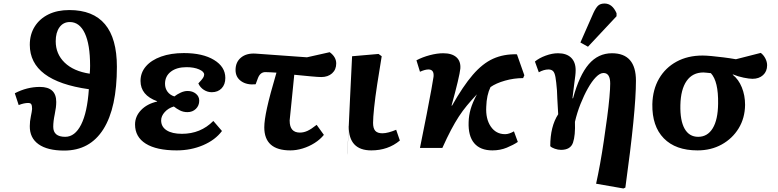

<svg xmlns="http://www.w3.org/2000/svg" viewBox="-20 -839 4411 1089"><path d="M344 15Q249 15 198.5 -21Q148 -57 149 -124Q149 -151 155 -179Q161 -207 162 -221Q162 -240 157.5 -247.5Q153 -255 140 -255Q116 -255 86 -243L64 -310Q133 -346 206 -346Q299 -346 299 -261Q299 -231 290.5 -191Q282 -151 282 -120Q282 -63 350 -63Q405 -63 440 -132Q475 -201 484 -333Q149 -380 149 -585Q149 -644 177 -688.5Q205 -733 255 -757.5Q305 -782 373 -782Q643 -782 643 -460Q643 -228 566.5 -106.5Q490 15 344 15ZM489 -421Q491 -445 491 -466Q491 -587 461 -650.5Q431 -714 376 -714Q339 -714 317.5 -684.5Q296 -655 296 -605Q296 -533 346.5 -484Q397 -435 489 -421Z M982 14Q868 14 807 -24Q746 -62 746 -133Q746 -179 780 -214.5Q814 -250 871 -263V-265Q777 -299 777 -380Q777 -427 807.5 -462.5Q838 -498 893.5 -518Q949 -538 1023 -538Q1130 -538 1194 -499Q1258 -460 1258 -397Q1258 -360 1237 -338Q1216 -316 1181 -316Q1157 -316 1136 -329.5Q1115 -343 1105 -366Q1125 -387 1131.5 -397Q1138 -407 1138 -416Q1138 -433 1109 -445.5Q1080 -458 1038 -458Q982 -458 949 -432.5Q916 -407 916 -364Q916 -338 930 -319Q944 -300 969 -292Q984 -304 1004.5 -313.5Q1025 -323 1044 -323Q1072 -323 1091 -307.5Q1110 -292 1110 -268Q1110 -240 1091 -221.5Q1072 -203 1043 -203Q1020 -203 1001 -212.5Q982 -222 966 -235Q935 -226 914.5 -203.5Q894 -181 894 -156Q894 -120 925 -100Q956 -80 1012 -80Q1118 -80 1190 -153L1239 -96Q1201 -45 1132 -15.5Q1063 14 982 14Z M1627 14Q1479 14 1479 -117Q1479 -156 1494.5 -227Q1510 -298 1548 -427Q1530 -428 1513.5 -429Q1497 -430 1485 -430Q1456 -430 1443 -396L1430 -361Q1380 -356 1348 -378.5Q1316 -401 1316 -442Q1316 -487 1347 -512.5Q1378 -538 1429 -535L1721 -514L1850 -543Q1887 -516 1887 -479Q1887 -444 1863.5 -423Q1840 -402 1802 -402Q1785 -402 1742 -406Q1699 -410 1649 -415Q1639 -312 1632.5 -250.5Q1626 -189 1623 -157Q1619 -124 1618 -116.5Q1617 -109 1617.5 -116Q1618 -123 1619.5 -135Q1621 -147 1622 -154.5Q1623 -162 1623 -154Q1623 -87 1681 -87Q1703 -87 1724.5 -97Q1746 -107 1776 -131L1817 -74Q1796 -48 1764.5 -28Q1733 -8 1697 3Q1661 14 1627 14Z M2086 14Q1958 14 1958 -122Q1961 -187 1965.5 -284.5Q1970 -382 1977 -520L2127 -533L2145 -520Q2131 -436 2119.5 -361Q2108 -286 2102 -228.5Q2096 -171 2096 -142Q2096 -111 2108.5 -97Q2121 -83 2149 -83Q2165 -83 2185.5 -88.5Q2206 -94 2227 -103L2248 -42Q2181 14 2086 14ZM1958 -124V-122Q1954 -43 1952.5 -6.5Q1951 30 1950.5 35.5Q1950 41 1950.5 25.5Q1951 10 1952.5 -16Q1954 -42 1955 -68.5Q1956 -95 1957 -111.5Q1958 -128 1958 -124Z M2773 14Q2704 14 2669.5 -27Q2635 -68 2638 -147Q2639 -184 2649.5 -220.5Q2660 -257 2685 -304Q2653 -270 2628.5 -240.5Q2604 -211 2582.5 -178Q2561 -145 2538.5 -102.5Q2516 -60 2489 0H2362Q2383 -104 2400 -190.5Q2417 -277 2427 -333Q2437 -389 2439 -404Q2443 -445 2410 -445Q2391 -445 2362 -432L2342 -497Q2376 -515 2417.5 -526Q2459 -537 2494 -537Q2543 -537 2568.5 -514.5Q2594 -492 2591 -450Q2589 -429 2576 -374Q2563 -319 2541 -240H2544Q2606 -350 2661.5 -414.5Q2717 -479 2777 -506Q2837 -533 2912 -531L2954 -412L2947 -396Q2895 -396 2844 -381.5Q2793 -367 2762 -345Q2740 -300 2738 -234Q2734 -165 2763.5 -121.5Q2793 -78 2845 -78Q2867 -78 2895 -94L2917 -34Q2892 -17 2854.5 -1.5Q2817 14 2773 14Z M3516 230 3361 203Q3372 154 3383.5 90.5Q3395 27 3405 -41Q3415 -109 3423.5 -172Q3432 -235 3436.5 -286Q3441 -337 3441 -365Q3441 -425 3403 -425Q3383 -425 3360 -401.5Q3337 -378 3314.5 -338Q3292 -298 3272.5 -249Q3253 -200 3241 -148Q3244 -71 3230 -30Q3216 11 3162 11Q3145 11 3126.5 4.5Q3108 -2 3101 -10Q3101 -122 3146 -191Q3142 -251 3141 -279.5Q3140 -308 3139 -327Q3135 -376 3130.5 -401.5Q3126 -427 3116.5 -436Q3107 -445 3091 -445Q3065 -445 3036 -429L3014 -490Q3038 -510 3075 -523.5Q3112 -537 3145 -537Q3193 -537 3219 -512Q3245 -487 3245 -441Q3245 -426 3243 -409.5Q3241 -393 3237 -363.5Q3233 -334 3227 -282L3230 -281Q3266 -413 3319.5 -475Q3373 -537 3451 -537Q3587 -537 3587 -381Q3587 -294 3572 -143Q3557 8 3527 225ZM3315 -574 3272 -598 3346 -766Q3360 -796 3373 -807.5Q3386 -819 3409 -819Q3453 -819 3477 -764V-747Z M3936 14Q3812 14 3745 -54.5Q3678 -123 3680 -248Q3682 -331 3718 -393Q3754 -455 3817.5 -489.5Q3881 -524 3965 -524Q3985 -524 4016.5 -521Q4048 -518 4084 -513.5Q4120 -509 4154 -503L4295 -539Q4311 -527 4321 -507.5Q4331 -488 4331 -469Q4331 -434 4308 -413Q4285 -392 4248 -392Q4230 -392 4198 -398.5Q4166 -405 4137 -417L4136 -415Q4169 -389 4187.5 -343.5Q4206 -298 4206 -244Q4205 -169 4169.5 -111Q4134 -53 4073.5 -19.5Q4013 14 3936 14ZM3940 -63Q3993 -63 4022.5 -111.5Q4052 -160 4053 -251Q4055 -378 4012 -424Q4000 -425 3988.5 -426.5Q3977 -428 3970 -428Q3908 -428 3874.5 -380Q3841 -332 3839 -243Q3837 -155 3863 -109Q3889 -63 3940 -63Z"/></svg>

Font: Literata 7pt
Style: Bold Italic
Weight: 700
Italic angle: -2°
Designer: Latin by Veronika Burian and Jose Scaglione. Greek by Irene Vlachou. Cyrillic by Vera Evstafieva
Foundry: TypeTogether
Version: Version 3.002